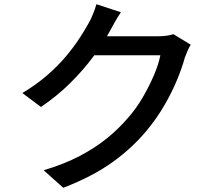

<svg xmlns="http://www.w3.org/2000/svg" viewBox="-20 -836 1040 910"><path d="M884 -624Q876 -612 869 -595Q862 -578 856 -563Q843 -515 819 -457Q795 -399 760 -338.5Q725 -278 680 -223Q611 -138 515.5 -69Q420 0 280 54L187 -29Q284 -58 357.5 -96.5Q431 -135 487.5 -181Q544 -227 588 -279Q626 -322 656.5 -374.5Q687 -427 709.5 -479.5Q732 -532 740 -574H384L422 -664Q435 -664 466.5 -664Q498 -664 538.5 -664Q579 -664 618.5 -664Q658 -664 687.5 -664Q717 -664 727 -664Q748 -664 768 -666.5Q788 -669 802 -674ZM553 -778Q538 -756 523.5 -730Q509 -704 501 -689Q470 -632 422.5 -568Q375 -504 313 -442.5Q251 -381 174 -329L86 -395Q151 -434 202 -478Q253 -522 290.5 -566.5Q328 -611 355 -652Q382 -693 400 -726Q409 -741 420 -767.5Q431 -794 437 -816Z"/></svg>

Font: Noto Sans KR Medium
Style: Regular
Weight: 500
Designer: Ryoko NISHIZUKA  (kana, bopomofo & ideographs); Paul D. Hunt (Latin, Greek & Cyrillic); Sandoll Communications , Soo-you
Foundry: Adobe
Version: Version 2.004-H2;hotconv 1.0.118;makeotfexe 2.5.65603